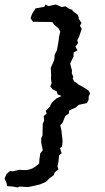

<svg xmlns="http://www.w3.org/2000/svg" viewBox="-33 -765 465 848"><path d="M365 -353 359 -340 358 -323 351 -310 315 -302 300 -289 285 -283 272 -276 271 -264 255 -252 250 -239 243 -222 233 -212 238 -191 241 -164 243 -146V-138L241 -118L232 -111L239 -88L228 -79L225 -50L221 -29L225 -17L209 -4L203 10L186 22L173 35L168 39L142 50L132 52L98 60L88 61L53 59L45 63L24 59L-2 57L-4 43L-13 24L-4 3L12 -10L22 -8L52 -15L70 -14H86L95 -16L110 -21L126 -31L140 -43L141 -62L143 -74L145 -88L156 -101L149 -136V-153L155 -168V-186L156 -219L162 -232L160 -252L173 -264L169 -275L188 -295L191 -303L197 -313L216 -330L239 -341L221 -349L218 -361L200 -370L189 -383L195 -397L192 -419L193 -431L192 -451L191 -465L206 -499L208 -513V-522L218 -542L221 -558L224 -574L226 -588L228 -603L233 -626L226 -639L218 -646L206 -656L199 -667L191 -668H173H158L117 -669L113 -668L102 -685L109 -704L124 -728L163 -735L168 -745L181 -738L213 -745L221 -742L239 -734L256 -737L273 -726L288 -721L287 -717L310 -700L315 -687L314 -683L327 -664L320 -651L328 -638L316 -602L308 -587L312 -575L300 -559L309 -543L292 -533V-516L277 -485L281 -468L285 -453L284 -441L291 -426L288 -419L294 -406L306 -398L316 -390L330 -383L357 -366Z"/></svg>

Font: Winky Rough
Style: Italic
Weight: 400
Italic angle: -8.97852°
Designer: Simon Atzbach
Foundry: typofactur
Version: Version 1.206